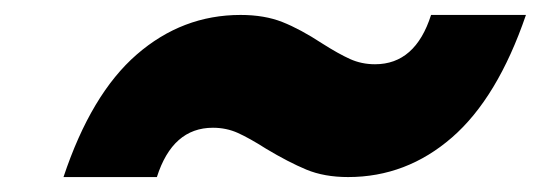

<svg xmlns="http://www.w3.org/2000/svg" viewBox="-20 -445 724 257"><path d="M65 -208Q102 -319 163 -372Q224 -425 302 -425Q334 -425 358 -415.5Q382 -406 411 -387Q433 -373 448.5 -366Q464 -359 482 -359Q536 -359 557 -425H684Q646 -314 585 -261Q524 -208 446 -208Q414 -208 390 -218Q366 -228 336 -246Q314 -260 298.5 -267Q283 -274 265 -274Q211 -274 190 -208Z"/></svg>

Font: Fz Poppins
Style: Bold Italic
Weight: 700
Italic angle: -10°
Designer: Ninad Kale (Devanagari), Jonny Pinhorn (Latin)
Foundry: Indian Type Foundry
Version: Vit hóa bi Vntype.Com & FontZin.Com